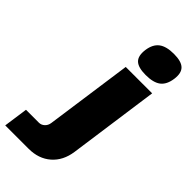

<svg xmlns="http://www.w3.org/2000/svg" viewBox="-388 -793 1032 1032"><g transform="rotate(45 128.5 -276.5)"><path d="M12.2 42Q29.8 42 43.7 29.3Q57.6 16.6 60.5 -3.9L130.4 -500H331.1L258.8 17.1Q248 93.3 198.2 136.7Q148.4 180.2 71.8 180.2H-105.5L-85.9 42ZM264.2 -732.9Q321.3 -732.9 344 -710.4Q366.7 -688 359.9 -639.2Q353 -589.4 324 -567.1Q294.9 -544.9 236.8 -544.9Q179.2 -544.9 156.5 -567.1Q133.8 -589.4 140.6 -639.2Q147.5 -688 177 -710.4Q206.5 -732.9 264.2 -732.9Z"/></g></svg>

Font: Fivo Sans Black
Style: Regular
Weight: 900
Designer: Alexander Slobzheninov
Foundry: Alexander Slobzheninov
Version: 1.0